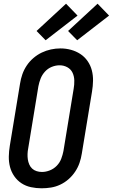

<svg xmlns="http://www.w3.org/2000/svg" viewBox="-20 -1007 608 1035"><path d="M204 8Q175 8 147 2Q119 -4 96 -19Q73 -34 57 -57Q41 -80 34 -107Q27 -134 27.5 -163Q28 -192 33 -222L88 -556Q92 -582 100.5 -606.5Q109 -631 124 -653.5Q139 -676 160 -694Q181 -712 205 -723.5Q229 -735 254.5 -740.5Q280 -746 306 -746Q335 -746 362.5 -738.5Q390 -731 413 -716Q436 -701 452 -678Q468 -655 475 -628Q482 -601 481.5 -572Q481 -543 476 -513L421 -179Q417 -153 408.5 -128.5Q400 -104 385 -81.5Q370 -59 349.5 -41Q329 -23 304.5 -11.5Q280 0 254.5 4Q229 8 204 8ZM206 -80Q227 -80 248.5 -88.5Q270 -97 286 -113.5Q302 -130 310 -151Q318 -172 322 -193L377 -528Q381 -550 380.5 -573Q380 -596 371 -615Q362 -634 343 -644.5Q324 -655 301 -655Q280 -655 259 -646.5Q238 -638 222.5 -621Q207 -604 199 -583.5Q191 -563 187 -542L132 -207Q129 -192 128.5 -177Q128 -162 130 -148Q132 -134 137.5 -121Q143 -108 153 -98.5Q163 -89 177 -84.5Q191 -80 206 -80Q206 -80 206 -80Q206 -80 206 -80ZM396 -790 347 -840 506 -987 568 -923ZM226 -790 177 -840 336 -987 398 -923Z"/></svg>

Font: Iosevka Curly Semibold Oblique
Style: Regular
Weight: 600
Italic angle: -9°
Monospace: yes
Designer: Belleve Invis
Foundry: Belleve Invis
Version: Version 11.1.0; ttfautohint (v1.8.3)